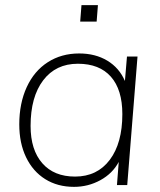

<svg xmlns="http://www.w3.org/2000/svg" viewBox="-20 -720 623 747"><path d="M515 -500 475 0H435L442 -90Q418 -45 370.5 -19Q323 7 268 7Q204 7 156 -23Q108 -53 81.5 -108Q55 -163 55 -236Q55 -318 84 -381Q113 -444 166 -478Q219 -512 288 -512Q351 -512 397.5 -484Q444 -456 466 -405L474 -500ZM456 -276Q456 -371 411.5 -421.5Q367 -472 283 -472Q197 -472 148 -407.5Q99 -343 99 -230Q99 -137 144.5 -85Q190 -33 272 -33Q358 -33 407 -98Q456 -163 456 -276ZM361 -700 356 -636H292L297 -700Z"/></svg>

Font: Muli ExtraLight
Style: Italic
Weight: 275
Italic angle: -4.541°
Designer: Vernon Adams
Foundry: Vernon Adams
Version: Version 2.001